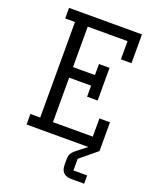

<svg xmlns="http://www.w3.org/2000/svg" viewBox="-173 -846 931 1160"><g transform="rotate(20 292.0 -266.5)"><path d="M351 -493H419V-283H351V-354H210V-68H466V-185H534V0H65V-68H128V-682H65V-750H534V-565H466V-682H210V-422H351ZM534 0H462L418 34Q385 59 374.5 73.5Q364 88 364 118V149Q364 217 432 217H514V164H426V89Z"/></g></svg>

Font: Kelly Slab
Style: Regular
Weight: 400
Designer: Denis Masharov
Foundry: Denis Masharov
Version: Version 1.001